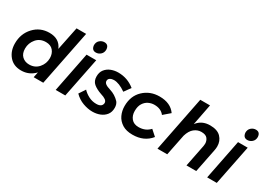

<svg xmlns="http://www.w3.org/2000/svg" viewBox="-17 -1497 3061 2235"><g transform="rotate(30 1513.0 -379.5)"><path d="M250 6Q148 6 90 -62.5Q32 -131 32 -233Q32 -363 114.5 -451.5Q197 -540 321 -540Q456 -540 502 -429L566 -742H695L547 0H418L433 -73Q358 6 250 6ZM297 -101Q375 -101 423 -156.5Q471 -212 471 -286Q471 -345 437.5 -385.5Q404 -426 339 -426Q259 -426 211.5 -369.5Q164 -313 164 -240Q164 -172 202 -136.5Q240 -101 297 -101Z M900 -610Q845 -610 839 -674Q839 -716 866.5 -740.5Q894 -765 929 -765Q986 -765 990 -701Q990 -659 962.5 -634.5Q935 -610 900 -610ZM843 0H714L820 -535H950Z M1208 6Q1147.5 6 1081.5 -18Q1015.5 -42 963 -95L1019 -180Q1052 -144.5 1099.5 -119.8Q1147 -95 1203 -95Q1279 -95 1284 -152Q1284 -176.5 1261 -193.2Q1238 -210 1194 -223Q1127 -246 1087 -279.5Q1047 -313 1047 -375Q1047 -430.5 1075 -467Q1105 -505 1150.5 -522.5Q1196 -540 1246 -540Q1371 -540 1468 -461L1406 -375Q1315 -439 1245 -439Q1217 -439 1195 -426Q1173 -413 1173 -387Q1173 -364.5 1194.2 -348.5Q1215.5 -332.5 1261 -319Q1335 -297 1390 -239Q1414 -209 1414 -162Q1414 -105 1385.2 -68.2Q1356.5 -31.5 1310 -12.8Q1263.5 6 1208 6Z M1747 5Q1663.5 5 1610 -28Q1553.5 -63.5 1527.8 -119Q1502 -174.5 1502 -239Q1502 -375 1588.5 -457Q1675 -539 1802 -539Q1950 -539 2018 -441L1931 -366Q1886 -425 1797 -425Q1757 -425 1719.5 -407Q1682 -389 1657.5 -350Q1633 -311 1633 -248Q1633 -188 1666.5 -147.5Q1700 -107 1764 -107Q1857 -107 1914 -170L1989 -103Q1903 5 1747 5Z M2603 0H2472L2531 -296Q2534 -312 2534 -327Q2534 -365 2511 -395Q2488 -425 2428 -425Q2377.5 -425 2334.8 -391Q2292 -357 2270 -283L2213 0H2082L2229 -742H2360L2305 -459Q2367 -542 2479 -542Q2577 -542 2624.5 -492.5Q2672 -443 2672 -370Q2672 -344 2666 -315Z M2936 -610Q2881 -610 2875 -674Q2875 -716 2902.5 -740.5Q2930 -765 2965 -765Q3022 -765 3026 -701Q3026 -659 2998.5 -634.5Q2971 -610 2936 -610ZM2879 0H2750L2856 -535H2986Z"/></g></svg>

Font: Argentum Sans Medium
Style: Italic
Weight: 500
Italic angle: -11°
Designer: Julieta Ulanovsky (font), Cristiano Sobral (main changes and remaster)
Foundry: Julieta Ulanovsky (font), Cristiano Sobral (main changes and remaster)
Version: Version 2.007;June 15, 2022;FontCreator 14.0.0.2814 64-bit; 